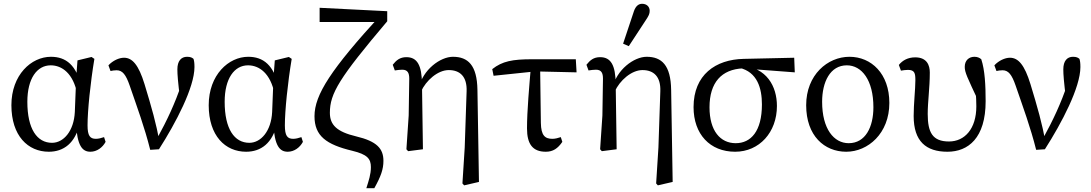

<svg xmlns="http://www.w3.org/2000/svg" viewBox="-20 -786 5744 1011"><path d="M237 13C315 13 377 -32 400 -137L380 -138C386 -17 414 13 456 13C490 13 520 -9 536 -39L528 -64C514 -59 498 -55 485 -55C454 -55 441 -71 441 -126C441 -203 456 -350 477 -476L462 -486L388 -468L381 -374L374 -196C369 -96 315 -34 254 -34C175 -34 124 -107 124 -250C124 -373 175 -442 247 -442C306 -442 366 -400 387 -290L410 -320C385 -445 326 -487 248 -487C145 -487 40 -392 40 -232C40 -71 127 13 237 13Z M771 3 817 0C906 -139 1004 -326 1004 -433C1004 -456 1002 -466 999 -476C992 -482 984 -487 965 -487C934 -487 914 -465 914 -421C914 -393 917 -355 928 -266L938 -347C898 -236 866 -164 803 -49L818 -45C805 -127 777 -225 741 -343C710 -444 677 -482 633 -482C607 -482 574 -467 551 -442L562 -412C571 -414 581 -416 594 -416C625 -416 643 -393 663 -335C702 -221 741 -117 771 3Z M1276 13C1354 13 1416 -32 1439 -137L1419 -138C1425 -17 1453 13 1495 13C1529 13 1559 -9 1575 -39L1567 -64C1553 -59 1537 -55 1524 -55C1493 -55 1480 -71 1480 -126C1480 -203 1495 -350 1516 -476L1501 -486L1427 -468L1420 -374L1413 -196C1408 -96 1354 -34 1293 -34C1214 -34 1163 -107 1163 -250C1163 -373 1214 -442 1286 -442C1345 -442 1405 -400 1426 -290L1449 -320C1424 -445 1365 -487 1287 -487C1184 -487 1079 -392 1079 -232C1079 -71 1166 13 1276 13Z M1909 205H1951C1986 142 1999 105 1999 61C1999 -3 1965 -42 1855 -68C1754 -92 1717 -128 1717 -192C1717 -294 1766 -375 2019 -674V-727L1663 -745V-670H2000L1986 -708C1723 -421 1636 -287 1636 -174C1636 -70 1698 -25 1835 8C1914 27 1933 50 1933 94C1933 132 1922 164 1909 205Z M2120 0 2129 10 2207 0 2202 -345C2201 -442 2177 -485 2120 -485C2086 -485 2067 -469 2048 -445L2059 -415C2072 -417 2085 -419 2098 -419C2127 -419 2135 -401 2135 -372L2132 -178L2120 0ZM2415 180 2424 190 2502 172 2494 -313C2492 -443 2444 -487 2365 -487C2299 -487 2206 -420 2184 -320L2197 -304C2223 -362 2285 -417 2343 -417C2402 -417 2440 -383 2437 -305L2427 -9L2415 180Z M2579 -387 2799 -410 3016 -405 3012 -474H2782C2679 -474 2625 -464 2572 -422L2579 -387ZM2854 13C2892 13 2917 -4 2941 -39L2933 -64C2919 -59 2902 -55 2889 -55C2850 -55 2829 -72 2828 -139L2824 -442H2776C2767 -333 2755 -202 2755 -110C2755 -27 2785 13 2854 13Z M3140 0 3149 10 3227 0 3222 -345C3221 -442 3197 -485 3140 -485C3106 -485 3087 -469 3068 -445L3079 -415C3092 -417 3105 -419 3118 -419C3147 -419 3155 -401 3155 -372L3152 -178L3140 0ZM3435 180 3444 190 3522 172 3514 -313C3512 -443 3464 -487 3385 -487C3319 -487 3226 -420 3204 -320L3217 -304C3243 -362 3305 -417 3363 -417C3422 -417 3460 -383 3457 -305L3447 -9L3435 180ZM3261 -556 3291 -543 3380 -679C3396 -703 3401 -713 3401 -729C3401 -751 3385 -766 3361 -766C3344 -766 3328 -756 3318 -727L3261 -556Z M3851 13C3978 13 4071 -89 4071 -228C4071 -332 4017 -430 3885 -441L3873 -429C3968 -407 3992 -321 3992 -236C3992 -95 3934 -32 3854 -32C3773 -32 3716 -97 3716 -221C3716 -352 3780 -421 3892 -426L3901 -425L4165 -405L4162 -482L3896 -476C3748 -473 3632 -392 3632 -222C3632 -80 3718 13 3851 13Z M4436 13C4550 13 4663 -83 4663 -244C4663 -398 4568 -487 4453 -487C4338 -487 4225 -392 4225 -232C4225 -71 4321 13 4436 13ZM4449 -32C4371 -32 4309 -107 4309 -250C4309 -354 4351 -442 4439 -442C4518 -442 4579 -364 4579 -221C4579 -117 4537 -32 4449 -32Z M4969 13C5078 13 5170 -59 5170 -253C5170 -337 5166 -417 5147 -474C5138 -482 5126 -487 5111 -487C5082 -487 5060 -468 5060 -434C5060 -405 5072 -381 5134 -249V-314H5117C5120 -276 5121 -249 5121 -226C5121 -108 5060 -41 4977 -41C4890 -41 4865 -89 4865 -186C4865 -251 4876 -323 4876 -404C4876 -441 4862 -484 4799 -484C4761 -484 4732 -468 4713 -444L4724 -414C4736 -416 4749 -418 4761 -418C4797 -418 4800 -399 4800 -363C4800 -317 4791 -239 4791 -175C4791 -42 4856 13 4969 13Z M5436 3 5482 0C5571 -139 5669 -326 5669 -433C5669 -456 5667 -466 5664 -476C5657 -482 5649 -487 5630 -487C5599 -487 5579 -465 5579 -421C5579 -393 5582 -355 5593 -266L5603 -347C5563 -236 5531 -164 5468 -49L5483 -45C5470 -127 5442 -225 5406 -343C5375 -444 5342 -482 5298 -482C5272 -482 5239 -467 5216 -442L5227 -412C5236 -414 5246 -416 5259 -416C5290 -416 5308 -393 5328 -335C5367 -221 5406 -117 5436 3Z"/></svg>

Font: Source Serif Variable
Style: Regular
Weight: 389
Designer: Frank Grießhammer
Foundry: Adobe Systems Incorporated
Version: Version 3.001;hotconv 1.0.111;makeotfexe 2.5.65597